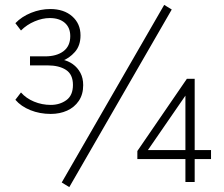

<svg xmlns="http://www.w3.org/2000/svg" viewBox="-20 -746 917 787"><path d="M188 -279Q143 -279 104.5 -294.5Q66 -310 43 -337L66 -367Q87 -343 119.5 -329.5Q152 -316 188 -316Q225 -316 252 -335.5Q279 -355 279 -398Q279 -441 250.5 -459.5Q222 -478 175 -478H103V-515H165Q212 -515 240 -536Q268 -557 268 -598Q268 -633 245.5 -652.5Q223 -672 184 -672Q154 -672 122 -658.5Q90 -645 66 -621L43 -651Q69 -678 107.5 -693.5Q146 -709 186 -709Q242 -709 276 -679Q310 -649 310 -601Q310 -559 287 -533Q264 -507 234 -496V-502Q259 -497 278.5 -483Q298 -469 309.5 -447.5Q321 -426 321 -397Q321 -359 303 -332.5Q285 -306 255 -292.5Q225 -279 188 -279ZM264 21 233 2 653 -726 684 -707ZM740 0V-94H543V-127L746 -423H778V-131H845V-94H778V0ZM740 -131V-367H749L576 -116V-131Z"/></svg>

Font: Nunito Sans 12pt ExtraLight 12pt ExtraLight
Style: Regular
Weight: 250
Version: Version 3.101;gftools[0.9.27]